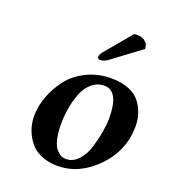

<svg xmlns="http://www.w3.org/2000/svg" viewBox="-126 -761 769 864"><g transform="rotate(20 258.5 -328.5)"><path d="M198.2 -172.9Q198.2 -129.9 206.1 -99.4Q213.9 -68.8 226.3 -55.4Q238.8 -42 249.3 -37.1Q259.8 -32.2 271 -32.2Q305.2 -32.2 330.6 -59.6Q356 -86.9 368.4 -128.4Q380.9 -169.9 387 -206.5Q393.1 -243.2 393.1 -272Q393.1 -401.9 323.2 -401.9Q289.1 -401.9 262.9 -378.9Q236.8 -356 223.4 -319.6Q210 -283.2 204.1 -246.1Q198.2 -209 198.2 -172.9ZM71.8 -165Q71.8 -211.9 89.4 -259.5Q106.9 -307.1 138.9 -349.1Q170.9 -391.1 224.4 -417.5Q277.8 -443.8 341.8 -443.8Q390.6 -443.8 426.8 -429Q462.9 -414.1 481.4 -388.4Q500 -362.8 508.5 -335.9Q517.1 -309.1 517.1 -278.8Q517.1 -161.6 434.1 -75.9Q351.1 9.8 246.1 9.8Q205.1 9.8 173.1 -3.2Q141.1 -16.1 122.6 -35.6Q104 -55.2 92 -80.1Q80.1 -105 75.9 -126Q71.8 -147 71.8 -165ZM368.2 -665Q374 -667 382.8 -667Q396 -667 405 -664.1Q414.1 -661.1 418 -658Q421.9 -654.8 426.5 -649.9Q431.2 -645 433.1 -644L439 -620.1L301.8 -518.1Q283.7 -503.9 264.2 -503.9Q252 -503.9 252 -514.9Q252 -525.9 263.2 -539.1Z"/></g></svg>

Font: Linux Libertine
Style: Semibold Italic
Weight: 600
Italic angle: -11.5°
Designer: Philipp H. Poll
Foundry: Philipp H. Poll
Version: Version 5.1.2 ; ttfautohint (v0.9)